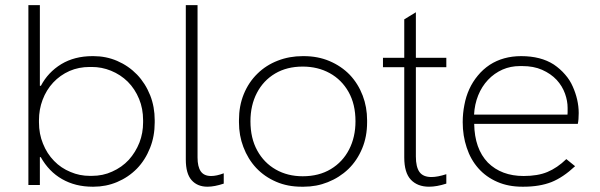

<svg xmlns="http://www.w3.org/2000/svg" viewBox="-20 -717 2326 744"><path d="M342.5 6.5H338.5Q272 6.5 220.5 -23Q169.5 -52 138 -108H134.5V0H90V-697H134.5V-384.5H138.5Q166 -437 217.5 -468.5Q269 -499.5 338.5 -499.5H342Q391 -499.5 434 -481Q478 -462 511 -428Q543.5 -394 562 -347.5Q579.5 -303 579.5 -251V-242.5Q579.5 -189 561.5 -144Q543 -97 510.5 -63.5Q477.5 -30 433.5 -11.5Q390.5 6.5 342.5 6.5ZM335.5 -35.5Q379 -35.5 414.5 -52Q452 -68.5 479 -97.5Q505.5 -127 520.5 -165Q534.5 -201.5 534.5 -243V-251Q534.5 -296 519 -333.5Q503 -372.5 475 -400.5Q447 -428 410 -443Q374.5 -457.5 335.5 -457.5H328Q285 -457.5 249.5 -442Q212.5 -425.5 186 -397Q159.5 -368.5 145 -330Q131 -293 131 -251V-243Q131 -198 146.5 -160.5Q162 -121.5 189.5 -93.5Q216.5 -65.5 253.5 -50.5Q288.5 -35.5 328 -35.5Z M784 6.5Q745 6.5 722.5 -18.8Q700 -44 700 -99V-697H745.5V-106.5Q745.5 -71 758 -53Q770.5 -35 798 -35Q819.5 -35 847 -45.5V-5.5Q811 6.5 784 6.5Z M1157 6.5H1148.5Q1094.5 6.5 1050.5 -12.5Q1005 -32 972.5 -66.5Q940.5 -101 923 -147.5Q906 -192 906 -243V-251.5Q906 -306.5 924.5 -352Q943.5 -398.5 977.5 -431.5Q1011 -464.5 1056.5 -482Q1101.5 -499.5 1153 -499.5H1157Q1211.5 -499.5 1256.5 -480.5Q1302.5 -461 1335.5 -427Q1368 -392.5 1385.5 -346.5Q1402.5 -302 1402.5 -251V-243Q1402.5 -187.5 1383.5 -142Q1364 -95 1330 -62Q1295.5 -29 1250 -11Q1206.5 6.5 1157 6.5ZM1153 -34Q1216 -34 1262 -61.8Q1308 -89.5 1332.8 -137.8Q1357.5 -186 1357.5 -247Q1357.5 -313 1330.8 -360.5Q1304 -408 1257.8 -433.5Q1211.5 -459 1153 -459Q1091.5 -459 1046 -432Q1000.5 -405 975.5 -357Q950.5 -309 950.5 -247Q950.5 -181.5 976.8 -133.8Q1003 -86 1048.8 -60Q1094.5 -34 1153 -34Z M1642.5 6.5Q1598 6.5 1572.2 -20.5Q1546.5 -47.5 1546.5 -107V-456.5H1464V-493H1546.5V-642L1591.5 -669.5V-493H1709.5V-456.5H1591.5V-110.5Q1591.5 -70 1605.5 -50.5Q1619.5 -31 1652 -31Q1675.5 -31 1709.5 -42V-5.5Q1672.5 6.5 1642.5 6.5Z M2008.5 6.5H2004Q1950 6.5 1907.5 -12Q1863.5 -31 1833.5 -65Q1803.5 -99 1788.5 -145Q1773 -191 1773 -243.5Q1773 -278 1779.5 -310.5Q1785.5 -343 1798.5 -371.5Q1811.5 -400 1831.5 -424Q1851 -448 1878 -466Q1930 -499.5 1999.5 -499.5Q2075.5 -499.5 2126 -467Q2151 -450 2169.5 -428.5Q2188.5 -407 2199.5 -381.5Q2210.5 -357 2216.5 -331Q2222.5 -304.5 2222.5 -279Q2222.5 -253 2219 -237H1817.5Q1819 -140.5 1870.5 -87Q1923 -35 2009 -35Q2064 -35 2101 -50.5Q2139.5 -66.5 2174.5 -100.5L2208.5 -73Q2162 -29.5 2117 -11.5Q2071 6.5 2008.5 6.5ZM2179 -273Q2179.5 -275.5 2179.5 -281.5V-299Q2179.5 -326 2169.5 -354Q2159 -383.5 2137 -407.5Q2114.5 -431.5 2080.5 -446.5Q2048 -461 2003.5 -461H1995Q1958.5 -461 1927.5 -447.5Q1895 -433 1871 -407.5Q1847 -382 1833 -347.5Q1819 -312.5 1817 -273Z"/></svg>

Font: Acari Sans Neue Light
Style: Regular
Weight: 300
Designer: Alfredo Marco Pradil (font), Cristiano Sobral (main changes)
Foundry: Hanken Design Co. (font), Cristiano Sobral (main changes)
Version: Version 2.459;March 19, 2022;FontCreator 14.0.0.2808 64-bit;